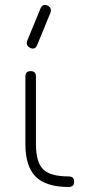

<svg xmlns="http://www.w3.org/2000/svg" viewBox="-20 -744 355 764"><path d="M101 -553Q82 -562 88 -581L141 -710Q149 -730 169 -722Q187 -713 181 -694L128 -565Q120 -545 101 -553ZM253 0Q163 0 122 -41Q81 -82 81 -171V-440Q81 -461 102 -461Q123 -461 123 -440V-171Q123 -99 151.5 -70.5Q180 -42 253 -42Q275 -42 275 -21Q275 0 253 0Z"/></svg>

Font: Jura Light
Style: Regular
Weight: 300
Designer: Daniel Johnson, Alexei Vanyashin
Foundry: Daniel Johnson
Version: Version 5.103